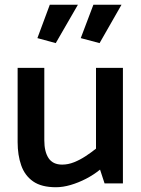

<svg xmlns="http://www.w3.org/2000/svg" viewBox="-20 -770 594 806"><path d="M383 -485V-146Q363 -130 339.5 -114.5Q316 -99 291 -89Q266 -79 241 -79Q202 -79 184 -106Q166 -133 166 -181V-485H54V-173Q54 -119 69 -76Q84 -33 119 -8.5Q154 16 215 16Q244 16 276.5 6.5Q309 -3 341 -19.5Q373 -36 400 -58L419 0H496V-485ZM214 -589 307 -750H189L137 -610ZM398 -589 490 -750H372L319 -610Z"/></svg>

Font: Catamaran SemiBold
Style: Regular
Weight: 600
Designer: Pria Ravichandran
Version: Version 2.000